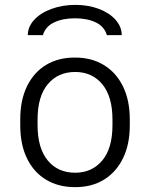

<svg xmlns="http://www.w3.org/2000/svg" viewBox="-20 -757 615 787"><path d="M63 -243V-268Q63 -347 91 -404Q119 -461 169 -491Q219 -521 285 -521H289Q355 -521 405.5 -490.5Q456 -460 484 -403Q512 -346 512 -268V-243Q512 -165 484 -108Q456 -51 406 -20.5Q356 10 290 10H286Q220 10 169.5 -20Q119 -50 91 -107Q63 -164 63 -243ZM441 -244V-267Q441 -361 399.5 -411.5Q358 -462 288 -462Q218 -462 176 -412Q134 -362 134 -267V-244Q134 -150 175.5 -99.5Q217 -49 288 -49Q357 -49 399 -99Q441 -149 441 -244ZM479 -613H418Q408 -648 373 -665Q338 -682 287 -682Q237 -682 201.5 -665Q166 -648 156 -613H94Q94 -647 120 -675.5Q146 -704 191 -720.5Q236 -737 289 -737Q342 -737 385.5 -720.5Q429 -704 454 -675.5Q479 -647 479 -613Z"/></svg>

Font: Chivo Light
Style: Regular
Weight: 300
Designer: Hector Gatti
Foundry: Omnibus-Type
Version: Version 1.007